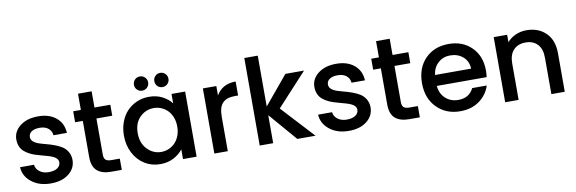

<svg xmlns="http://www.w3.org/2000/svg" viewBox="-53 -1165 4796 1599"><g transform="rotate(-10 2345.5 -365.5)"><path d="M485.8 -153.8Q485.8 -83 428.2 -37.1Q370.6 8.8 274.9 8.8Q177.2 8.8 113 -42Q48.8 -92.8 44.9 -168.9H163.1Q166 -134.3 196.5 -110.6Q227.1 -86.9 272.9 -86.9Q321.3 -86.9 347.7 -105.2Q374 -123.5 374 -152.8Q374 -169.9 363 -182.9Q352.1 -195.8 333.5 -204.3Q314.9 -212.9 291 -220Q267.1 -227.1 240.5 -234.1Q213.9 -241.2 187.5 -249.5Q161.1 -257.8 137.2 -270.8Q113.3 -283.7 94.7 -300.3Q76.2 -316.9 65.2 -342.8Q54.2 -368.7 54.2 -400.9Q54.2 -468.8 112.5 -514.4Q170.9 -560.1 266.1 -560.1Q359.9 -560.1 417.2 -512.5Q474.6 -464.8 479 -382.8H365.2Q362.3 -419.4 335 -441.7Q307.6 -463.9 262.2 -463.9Q217.3 -463.9 193.1 -447Q168.9 -430.2 168.9 -401.9Q168.9 -379.4 186 -363.8Q203.1 -348.1 230.7 -338.6Q258.3 -329.1 291.7 -320.6Q325.2 -312 358.9 -299.8Q392.6 -287.6 420.4 -270.8Q448.2 -253.9 466.6 -224.1Q484.9 -194.3 485.8 -153.8Z M626.5 -152.8V-458H561.5V-550.8H626.5V-688H741.7V-550.8H875.5V-458H741.7V-152.8Q741.7 -121.6 755.9 -108.4Q770 -95.2 805.7 -95.2H875.5V0H785.6Q708.5 0 667.5 -36.1Q626.5 -72.3 626.5 -152.8Z M942.4 -277.8Q942.4 -340.3 962.6 -393.6Q982.9 -446.8 1017.8 -482.9Q1052.7 -519 1100.3 -539.6Q1147.9 -560.1 1202.1 -560.1Q1266.6 -560.1 1315.4 -534.7Q1364.3 -509.3 1393.1 -471.2V-550.8H1508.3V0H1393.1V-82Q1363.8 -43 1314.2 -17.1Q1264.6 8.8 1200.2 8.8Q1128.9 8.8 1070.3 -27.1Q1011.7 -63 977.1 -128.9Q942.4 -194.8 942.4 -277.8ZM1393.1 -275.9Q1393.1 -318.8 1379.2 -354.5Q1365.2 -390.1 1341.8 -413.1Q1318.4 -436 1288.6 -448.5Q1258.8 -460.9 1226.1 -460.9Q1158.2 -460.9 1108.6 -411.9Q1059.1 -362.8 1059.1 -277.8Q1059.1 -192.4 1108.9 -141.1Q1158.7 -89.8 1226.1 -89.8Q1258.8 -89.8 1288.6 -102.3Q1318.4 -114.7 1341.8 -137.9Q1365.2 -161.1 1379.2 -196.8Q1393.1 -232.4 1393.1 -275.9ZM1158.2 -620.1Q1132.8 -620.1 1115.5 -637.2Q1098.1 -654.3 1098.1 -680.2Q1098.1 -705.1 1115.5 -722.7Q1132.8 -740.2 1158.2 -740.2Q1183.1 -740.2 1200.7 -722.7Q1218.3 -705.1 1218.3 -680.2Q1218.3 -654.8 1200.7 -637.5Q1183.1 -620.1 1158.2 -620.1ZM1330.1 -620.1Q1304.7 -620.1 1287.6 -637.2Q1270.5 -654.3 1270.5 -680.2Q1270.5 -705.1 1287.6 -722.7Q1304.7 -740.2 1330.1 -740.2Q1355 -740.2 1372.6 -722.7Q1390.1 -705.1 1390.1 -680.2Q1390.1 -654.8 1372.6 -637.5Q1355 -620.1 1330.1 -620.1Z M1772 -290V0H1658.2V-550.8H1772V-471.2Q1823.7 -560.1 1937 -560.1V-441.9H1908.2Q1840.8 -441.9 1806.4 -407.7Q1772 -373.5 1772 -290Z M2042 0V-740.2H2155.8V-310.1L2356 -550.8H2513.7L2259.8 -274.9L2513.7 0H2359.9L2155.8 -236.8V0Z M3006.3 -153.8Q3006.3 -83 2948.7 -37.1Q2891.1 8.8 2795.4 8.8Q2697.8 8.8 2633.5 -42Q2569.3 -92.8 2565.4 -168.9H2683.6Q2686.5 -134.3 2717 -110.6Q2747.6 -86.9 2793.5 -86.9Q2841.8 -86.9 2868.2 -105.2Q2894.5 -123.5 2894.5 -152.8Q2894.5 -169.9 2883.5 -182.9Q2872.6 -195.8 2854 -204.3Q2835.4 -212.9 2811.5 -220Q2787.6 -227.1 2761 -234.1Q2734.4 -241.2 2708 -249.5Q2681.6 -257.8 2657.7 -270.8Q2633.8 -283.7 2615.2 -300.3Q2596.7 -316.9 2585.7 -342.8Q2574.7 -368.7 2574.7 -400.9Q2574.7 -468.8 2633.1 -514.4Q2691.4 -560.1 2786.6 -560.1Q2880.4 -560.1 2937.7 -512.5Q2995.1 -464.8 2999.5 -382.8H2885.7Q2882.8 -419.4 2855.5 -441.7Q2828.1 -463.9 2782.7 -463.9Q2737.8 -463.9 2713.6 -447Q2689.5 -430.2 2689.5 -401.9Q2689.5 -379.4 2706.5 -363.8Q2723.6 -348.1 2751.2 -338.6Q2778.8 -329.1 2812.3 -320.6Q2845.7 -312 2879.4 -299.8Q2913.1 -287.6 2940.9 -270.8Q2968.8 -253.9 2987.1 -224.1Q3005.4 -194.3 3006.3 -153.8Z M3147 -152.8V-458H3082V-550.8H3147V-688H3262.2V-550.8H3396V-458H3262.2V-152.8Q3262.2 -121.6 3276.4 -108.4Q3290.5 -95.2 3326.2 -95.2H3396V0H3306.2Q3229 0 3188 -36.1Q3147 -72.3 3147 -152.8Z M3732.9 -463.9Q3673.8 -463.9 3632.1 -426.5Q3590.3 -389.2 3581.5 -325.2H3886.7Q3885.3 -387.7 3841.6 -425.8Q3797.9 -463.9 3732.9 -463.9ZM3990.7 -164.1Q3966.3 -87.9 3900.4 -39.6Q3834.5 8.8 3737.8 8.8Q3617.7 8.8 3540.3 -69.6Q3462.9 -147.9 3462.9 -275.9Q3462.9 -404.8 3538.8 -482.4Q3614.7 -560.1 3737.8 -560.1Q3856.4 -560.1 3931.2 -485.1Q4005.9 -410.2 4005.9 -289.1Q4005.9 -258.3 4002 -232.9H3580.6Q3586.4 -166 3630.1 -126.5Q3673.8 -86.9 3737.8 -86.9Q3830.1 -86.9 3867.7 -164.1Z M4508.3 0V-308.1Q4508.3 -382.3 4471.4 -421.6Q4434.6 -460.9 4370.6 -460.9Q4306.2 -460.9 4268.8 -421.6Q4231.4 -382.3 4231.4 -308.1V0H4117.7V-550.8H4231.4V-487.8Q4259.3 -521.5 4302.7 -540.8Q4346.2 -560.1 4395.5 -560.1Q4495.6 -560.1 4558.6 -498.5Q4621.6 -437 4621.6 -325.2V0Z"/></g></svg>

Font: SVN-Poppins Medium
Style: Regular
Weight: 500
Designer: Ninad Kale (Devanagari), Jonny Pinhorn (Latin)
Foundry: Indian Type Foundry
Version: Version 3.002 2017